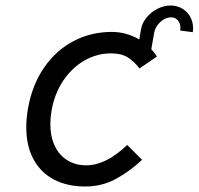

<svg xmlns="http://www.w3.org/2000/svg" viewBox="-20 -673 722 698"><path d="M75.5 -210.5Q75.5 -244.5 82 -280Q97 -364.5 140.2 -427.2Q183.5 -490 247.2 -523.5Q311 -557 386.5 -557Q439 -557 486.5 -529.5L492.5 -566Q496.5 -589.5 513 -609.5Q529.5 -629.5 552.8 -641.2Q576 -653 600 -653Q623.5 -653 642.2 -642Q661 -631 671.5 -612Q682 -593 682 -570Q682 -566 681 -556L635 -562Q636 -568 636 -571.5Q636 -588 626.5 -599Q617 -610 602.5 -610Q581 -610 562.8 -593Q544.5 -576 540.5 -554L530 -494Q543 -480 550.5 -467.5L487 -424Q468.5 -449 445 -464Q421.5 -479 384 -479Q332 -479 286.2 -452.5Q240.5 -426 209.2 -378.8Q178 -331.5 167.5 -271Q163 -245.5 163 -222Q163 -177.5 178.5 -143.8Q194 -110 223.8 -91Q253.5 -72 294 -72Q365 -72 442.5 -146L496.5 -92Q453.5 -51.5 402.5 -23.2Q351.5 5 289.5 5Q224.5 5 176.2 -20.2Q128 -45.5 101.8 -94Q75.5 -142.5 75.5 -210.5Z"/></svg>

Font: JuliaMono Italic
Style: Regular
Weight: 400
Italic angle: -9°
Monospace: yes
Designer: cormullion
Foundry: corm
Version: Version 0.049; ttfautohint (v1.8.4)